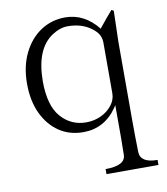

<svg xmlns="http://www.w3.org/2000/svg" viewBox="-83 -590 768 881"><g transform="rotate(-10 301.0 -149.5)"><path d="M54.7 -250Q54.7 -330.1 84.5 -391.1Q114.3 -452.1 165 -485.8Q215.8 -519.5 279.3 -519.5Q368.2 -519.5 431.6 -440.4Q466.8 -484.4 495.1 -516.6L504.9 -510.7L501 -367.2V-3.9Q501 73.2 502.9 147.5Q504.9 198.2 584 198.2V221.7H341.8V198.2Q435.5 198.2 435.5 147.5Q436.5 109.4 436.5 71.3V-83L429.7 -72.3Q370.1 13.7 271.5 13.7Q207 13.7 158.7 -19Q110.4 -51.8 82.5 -110.8Q54.7 -169.9 54.7 -250ZM127.9 -249Q127.9 -134.8 174.8 -81.5Q221.7 -28.3 292 -28.3Q330.1 -28.3 361.8 -43.5Q393.6 -58.6 413.1 -84Q432.6 -109.4 432.6 -138.7V-375Q432.6 -408.2 408.2 -431.6Q360.4 -477.5 284.2 -477.5Q248 -477.5 210.9 -453.1Q128.9 -399.4 127.9 -249Z"/></g></svg>

Font: GenEi Koburi Mincho v6
Style: Regular
Weight: 400
Designer: o_tamon (Modified)
Foundry: o_tamon / Adobe Systems Incorporated
Version: Version 6.1